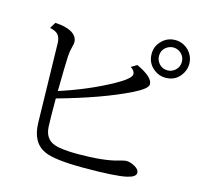

<svg xmlns="http://www.w3.org/2000/svg" viewBox="-116 -956 1122 1074"><g transform="rotate(15 445.0 -418.5)"><path d="M600.1 -640.1Q696.3 -595.7 696.3 -553.7Q696.3 -527.8 614.7 -487.8Q460 -411.6 208 -341.3Q208 -214.4 210.4 -175.8Q214.8 -107.9 270 -87.9Q311.5 -72.8 404.8 -72.8Q556.6 -72.8 637.2 -96.7Q667.5 -106 682.6 -106Q703.1 -106 730.5 -90.8Q756.3 -76.2 756.3 -57.1Q756.3 -33.2 707.5 -22Q644 -6.8 458.5 -6.8Q291 -6.8 231.4 -33.7Q150.9 -69.8 148.4 -184.1L138.2 -645Q136.7 -677.7 120.6 -693.8Q106.4 -707.5 75.2 -714.4L96.2 -749Q155.3 -746.6 189 -728Q227.1 -707 227.1 -670.9Q227.1 -661.6 222.2 -644Q214.4 -616.2 212.9 -586.9Q210 -528.8 208.5 -400.4L208 -384.3Q377 -439 509.8 -513.2Q592.3 -559.1 592.3 -584.5Q592.3 -604 567.4 -620.1ZM771 -830.1Q795.9 -830.1 819.3 -818.4Q853 -801.3 869.1 -767.1Q879.4 -745.1 879.4 -720.7Q879.4 -693.4 865.7 -668.5Q834.5 -611.8 769.5 -611.8Q733.4 -611.8 704.1 -634.3Q661.1 -667 661.1 -721.7Q661.1 -768.1 695.3 -800.3Q726.6 -830.1 771 -830.1ZM770 -787.1Q754.4 -787.1 739.3 -779.3Q704.1 -760.3 704.1 -720.7Q704.1 -701.7 714.4 -685.5Q734.4 -654.8 770.5 -654.8Q795.4 -654.8 814.5 -671.9Q836.4 -691.9 836.4 -720.7Q836.4 -751 813.5 -771Q794.4 -787.1 770 -787.1Z"/></g></svg>

Font: BIZ UDPMincho
Style: Regular
Weight: 400
Designer: TypeBank Co., Ltd.
Foundry: Morisawa Inc.
Version: Version 1.06